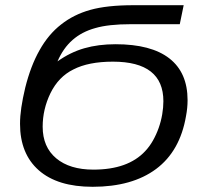

<svg xmlns="http://www.w3.org/2000/svg" viewBox="-20 -708 786 738"><path d="M336 10Q201 10 129 -53.5Q57 -117 57 -232Q57 -261 62 -295Q67 -329 77 -371Q98 -455 132 -515Q166 -576 215 -614Q263 -652 327 -670Q391 -688 493 -688H686L671 -615H483Q397 -615 346 -600Q295 -586 259 -554.5Q223 -523 201 -472Q250 -507 304 -522.5Q358 -538 424 -538Q561 -538 631 -483.5Q701 -429 701 -323Q701 -293 695 -262Q672 -127 580 -58.5Q488 10 336 10ZM608 -319Q608 -471 414 -471Q320 -471 262 -441Q205 -413 174 -350Q144 -288 144 -221Q144 -143 196 -99.5Q248 -56 339 -56Q472 -56 538 -127Q555 -145 568 -168Q581 -191 590 -216.5Q599 -242 603.5 -268.5Q608 -295 608 -319Z"/></svg>

Font: Libra Sans Modern
Style: Italic
Weight: 400
Italic angle: -12°
Foundry: Stefan Peev, Context Ltd
Version: Version 1.000